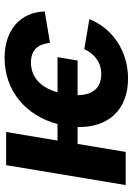

<svg xmlns="http://www.w3.org/2000/svg" viewBox="116 -710 603 876"><g transform="rotate(-90 418.0 -271.5)"><path d="M595.9 -311.1H435.4C456.3 -384.9 501.4 -432.2 571.4 -432.2C630.3 -432.2 655.5 -398.4 660.9 -345.5L804.3 -369.3C800.8 -480.8 719.8 -552.6 592 -552.6C441.8 -552.6 328.5 -454.5 290.5 -311.1H215.2L254.3 -545.5H103L12.1 0H163.4L199.9 -219.5H277C273.4 -82.7 353 10.7 497.9 10.7C623.6 10.7 727.3 -60 769.2 -165.8L632.5 -188.9C610.8 -143.8 574.2 -111.5 518.5 -111.5C453.1 -111.5 422.9 -153.4 422.2 -219.5H580.3Z"/></g></svg>

Font: Magic Ui Pro
Style: Bold Italic
Weight: 700
Italic angle: -9.39999°
Designer: Stefan Endress, Andreas Faust
Version: Version 1.000;FEAKit 1.0